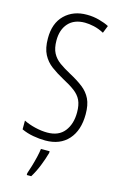

<svg xmlns="http://www.w3.org/2000/svg" viewBox="-140 -784 678 1065"><g transform="rotate(15 199.0 -251.5)"><path d="M356.9 -189Q356.9 -96.2 309.6 -43.2Q262.2 9.8 177.7 9.8Q143.6 9.8 107.2 3.2Q70.8 -3.4 40.5 -17.6V-67.9Q69.8 -53.2 106.7 -44.4Q143.6 -35.6 176.3 -35.6Q242.2 -35.6 275.1 -77.6Q308.1 -119.6 308.1 -186Q308.1 -228.5 295.4 -255.4Q282.7 -282.2 255.6 -302.7Q228.5 -323.2 185.5 -345.7Q146 -367.2 114.3 -390.6Q82.5 -414.1 64 -449.5Q45.4 -484.9 45.4 -541.5Q44.9 -628.4 94.2 -676.5Q143.6 -724.6 221.7 -724.1Q258.3 -724.1 292.2 -714.8Q326.2 -705.6 349.1 -693.4L332 -650.4Q302.7 -666 273.9 -672.4Q245.1 -678.7 222.2 -678.7Q160.6 -678.7 127.4 -641.8Q94.2 -605 94.2 -543Q94.2 -498.5 108.9 -470.7Q123.5 -442.9 150.6 -423.3Q177.7 -403.8 214.8 -383.8Q260.7 -359.4 292.5 -334.7Q324.2 -310.1 340.6 -276.1Q356.9 -242.2 356.9 -189ZM216.8 61V70.8Q207 106.4 190.7 147.5Q174.3 188.5 153.8 221.2H128.4V210.4Q134.8 192.4 143.1 164.8Q151.4 137.2 158 109.1Q164.6 81.1 167 61Z"/></g></svg>

Font: Open Sans Condensed Light
Style: Regular
Weight: 300
Width: 3
Designer: Monotype Design Team
Foundry: Monotype Imaging Inc.
Version: Version 3.003; ttfautohint (v1.8.4)